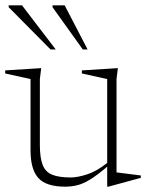

<svg xmlns="http://www.w3.org/2000/svg" viewBox="-24 -690 552 720"><path d="M125.5 -146.5Q125.5 -99 135.8 -72.2Q146 -45.5 171.2 -35Q196.5 -24.5 241.5 -24.5Q266 -24.5 301.8 -35.8Q337.5 -47 378 -79V-393.5L283 -414.5V-426L418 -434.5L413 -393.5V-43.5L504 -32V-23L382.5 10H378V-65Q340 -32.5 313 -16.2Q286 0 264.2 5Q242.5 10 220.5 10Q149.5 10 120 -22.2Q90.5 -54.5 90.5 -126.5V-393.5L-4.5 -414.5V-426L130.5 -434.5L125.5 -393.5ZM185 -504.5H165.5L8.5 -663V-670H58.5ZM304.5 -504.5H286.5L173 -663V-670H218.5Z"/></svg>

Font: Newsreader Text ExtraLight
Style: Regular
Weight: 275
Designer: Hugues Gentile
Foundry: Production Type
Version: Version 1.001